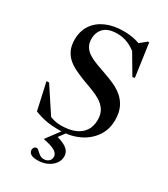

<svg xmlns="http://www.w3.org/2000/svg" viewBox="-233 -840 1037 1184"><g transform="rotate(30 286.0 -248.0)"><path d="M468 -673 400 -687 458.5 -735H468L501 -501L485 -498L388.5 -661.5L419.5 -623Q387 -652 350 -667.8Q313 -683.5 272.5 -683.5Q209 -683.5 178.8 -654Q148.5 -624.5 148.5 -576Q148.5 -543 163.2 -520.5Q178 -498 203.2 -482.8Q228.5 -467.5 261 -455.8Q293.5 -444 328.5 -431.5Q364 -419.5 398.8 -403.8Q433.5 -388 462.2 -364Q491 -340 508.5 -303.8Q526 -267.5 526 -214Q526 -145.5 490 -94.8Q454 -44 393.5 -16.2Q333 11.5 258.5 11.5Q207 11.5 166.2 4.5Q125.5 -2.5 81.5 -20L39 -211.5H57.5L188.5 -12.5L104 -68Q146.5 -44.5 180.2 -31.8Q214 -19 251.5 -19Q310.5 -19 350.8 -36Q391 -53 411.8 -85Q432.5 -117 432.5 -162Q432.5 -203.5 414.5 -230.8Q396.5 -258 367 -275.8Q337.5 -293.5 302.5 -306.5Q267.5 -319.5 232.5 -332.5Q198 -346 167 -361Q136 -376 112.2 -397Q88.5 -418 74.8 -448Q61 -478 61 -520.5Q61 -580.5 90 -624.5Q119 -668.5 172.5 -692.5Q226 -716.5 298 -716.5Q346 -716.5 386 -706Q426 -695.5 468 -673ZM235 239.5Q199.5 239.5 185 228.5Q170.5 217.5 170.5 202Q170.5 191.5 176.8 183.5Q183 175.5 194.5 175.5Q201 175.5 210.8 185.2Q220.5 195 233.8 204.5Q247 214 264 214Q284.5 214 298.2 202.2Q312 190.5 312 171Q312 158 303.2 146.5Q294.5 135 271.5 125Q248.5 115 205 106.5V103L294 -16H321.5L242 91.5L253 48Q299.5 59.5 324 73.2Q348.5 87 357.5 103Q366.5 119 366.5 136.5Q366.5 166 348.2 189.5Q330 213 300 226.2Q270 239.5 235 239.5Z"/></g></svg>

Font: Newsreader 60pt Medium
Style: Regular
Weight: 500
Designer: Hugues Gentile
Foundry: Production Type
Version: Version 1.003